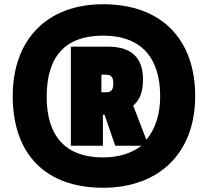

<svg xmlns="http://www.w3.org/2000/svg" viewBox="-20 -687 980 905"><path d="M514 -293C514 -267 506 -252 482 -252H458V-335H480C507 -335 514 -320 514 -293ZM654 -314C654 -417 596 -467 491 -467H314V0H465V-146H473L523 0H647C600 35 541 55 465 55C293 55 200 -41 200 -231C200 -429 295 -519 466 -519C650 -519 735 -410 735 -233C735 -150 713 -80 670 -28L608 -189C643 -221 654 -258 654 -314ZM466 -667C204 -667 40 -503 40 -234C40 38 193 198 466 198C727 198 900 37 900 -234C900 -500 743 -667 466 -667Z"/></svg>

Font: Passion One
Style: Regular
Weight: 400
Designer: Alejandro Lo Celso
Foundry: Fontstage
Version: Version 1.001